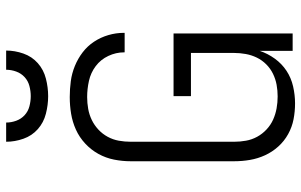

<svg xmlns="http://www.w3.org/2000/svg" viewBox="-202 -794 1003 640"><g transform="rotate(-90 300.0 -473.5)"><path d="M276 8Q249 8 223 3Q197 -2 173.5 -15Q150 -28 132 -48Q114 -68 103 -92Q92 -116 87.5 -142Q83 -168 83 -195V-540Q83 -568 88.5 -595.5Q94 -623 107.5 -647.5Q121 -672 142 -691.5Q163 -711 188.5 -722.5Q214 -734 241.5 -738.5Q269 -743 297 -743Q324 -743 350 -739.5Q376 -736 400.5 -726Q425 -716 446 -700Q467 -684 481.5 -662Q496 -640 503.5 -614.5Q511 -589 511 -563Q511 -562 511 -561.5Q511 -561 511 -560H446Q446 -560 446 -560.5Q446 -561 446 -562Q446 -589 434 -614.5Q422 -640 400 -656.5Q378 -673 351 -679Q324 -685 297 -685Q277 -685 257.5 -681.5Q238 -678 220.5 -669.5Q203 -661 188.5 -647.5Q174 -634 164.5 -616.5Q155 -599 151.5 -579.5Q148 -560 148 -540V-195Q148 -175 151.5 -155.5Q155 -136 164.5 -118.5Q174 -101 189 -87Q204 -73 222 -65Q240 -57 259.5 -53.5Q279 -50 299 -50Q319 -50 338 -53.5Q357 -57 374.5 -65.5Q392 -74 406 -88Q420 -102 428.5 -119.5Q437 -137 440.5 -156.5Q444 -176 444 -195V-339H300V-397H509V0H451V-110Q442 -83 425 -59.5Q408 -36 384.5 -20.5Q361 -5 332.5 1.5Q304 8 276 8ZM300 -815Q271 -815 241.5 -822.5Q212 -830 190 -849.5Q168 -869 158 -897.5Q148 -926 148 -955H212Q212 -938 218 -921.5Q224 -905 236.5 -893.5Q249 -882 266 -877.5Q283 -873 300 -873Q317 -873 334 -877.5Q351 -882 363.5 -893.5Q376 -905 382 -921.5Q388 -938 388 -955H452Q452 -926 442 -897.5Q432 -869 410 -849.5Q388 -830 358.5 -822.5Q329 -815 300 -815Z"/></g></svg>

Font: Iosevka Curly Light Extended
Style: Regular
Weight: 300
Width: 7
Monospace: yes
Designer: Belleve Invis
Foundry: Belleve Invis
Version: Version 11.1.0; ttfautohint (v1.8.3)